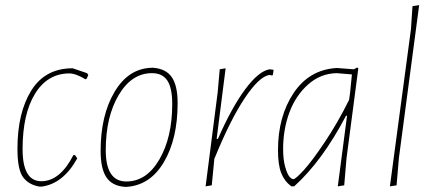

<svg xmlns="http://www.w3.org/2000/svg" viewBox="-20 -722 1681 748"><path d="M263 -456 319 -437 324 -430 318 -416 313 -413Q276 -436 249 -436Q164 -435 116 -356Q68 -277 68 -141Q68 -16 141 -16Q214 -16 266 -118H272L281 -105Q226 -6 142 5H134Q92 -2 70 -31.5Q48 -61 48 -142Q48 -283 102 -369.5Q156 -456 263 -456Z M572 -458H577Q627 -454 649.5 -421Q672 -388 672 -320Q672 -181 618.5 -90.5Q565 0 473 6H468Q418 3 395 -30.5Q372 -64 372 -134Q372 -273 426.5 -364.5Q481 -456 572 -458ZM572 -437Q493 -437 442.5 -352Q392 -267 392 -137Q392 -15 472 -15Q551 -15 601 -101Q651 -187 651 -317Q651 -379 632 -408Q613 -437 572 -437Z M859 -456 824 -181H829Q883 -304 935.5 -374.5Q988 -445 1030 -452L1046 -450L1043 -430L1040 -428L1029 -430Q989 -423 933 -339Q877 -255 815 -103L805 0L781 4L828 -362L836 -452Z M1290 -457H1294L1359 -452L1371 -459L1376 -456L1330 -106L1321 0L1296 4L1332 -271H1328Q1235 -94 1126 4H1115Q1088 -16 1075.5 -48Q1063 -80 1063 -137Q1063 -268 1123.5 -359Q1184 -450 1290 -457ZM1083 -141Q1083 -100 1091 -72Q1099 -44 1107.5 -34Q1116 -24 1123 -24Q1131 -24 1162.5 -58Q1194 -92 1245 -168Q1296 -244 1340 -333L1344 -362L1351 -432L1292 -437Q1229 -436 1180.5 -393Q1132 -350 1107.5 -284Q1083 -218 1083 -141Z M1613 -702 1534 -106 1525 0 1499 4 1581 -608 1587 -698Z"/></svg>

Font: Alegreya Sans SC Thin
Style: Italic
Weight: 100
Italic angle: -7°
Designer: Juan Pablo del Peral
Foundry: Huerta Tipografica
Version: Version 2.007